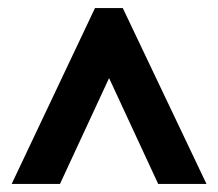

<svg xmlns="http://www.w3.org/2000/svg" viewBox="-20 -734 542 477"><path d="M9 -277 216 -714H285L493 -277H373L251 -540L129 -277Z"/></svg>

Font: Noto Sans Myanmar ExtraCondensed
Style: Bold
Weight: 700
Width: 2
Designer: Monotype Design Team
Foundry: Monotype Imaging Inc.
Version: Version 2.107; ttfautohint (v1.8.4.7-5d5b)